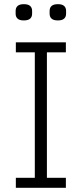

<svg xmlns="http://www.w3.org/2000/svg" viewBox="-20 -901 392 921"><path d="M296 0H56V-48H147V-650H56V-698H296V-650H205V-48H296ZM94 -803Q74 -803 64.5 -811.5Q55 -820 55 -835V-849Q55 -864 64.5 -872.5Q74 -881 94 -881Q115 -881 124.5 -872.5Q134 -864 134 -849V-835Q134 -820 124.5 -811.5Q115 -803 94 -803ZM258 -803Q237 -803 227.5 -811.5Q218 -820 218 -835V-849Q218 -864 227.5 -872.5Q237 -881 258 -881Q278 -881 287.5 -872.5Q297 -864 297 -849V-835Q297 -820 287.5 -811.5Q278 -803 258 -803Z"/></svg>

Font: IBM Plex Sans Condensed Light
Style: Regular
Weight: 300
Width: 3
Designer: Mike Abbink, Paul van der Laan, Pieter van Rosmalen
Foundry: Bold Monday
Version: Version 3.201